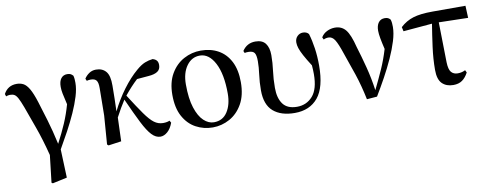

<svg xmlns="http://www.w3.org/2000/svg" viewBox="-63 -856 3525 1380"><g transform="rotate(-10 1699.5 -165.5)"><path d="M220.2 206.1 243.2 7.8Q212.4 -112.8 178.7 -205.1Q145 -297.4 122.1 -361.8Q104.5 -408.7 92.3 -431.2Q80.1 -453.6 67.4 -460.7Q54.7 -467.8 35.2 -467.8Q22 -467.8 6.8 -461.9L1 -480Q31.7 -537.1 96.2 -537.1Q123 -537.1 144.8 -525.9Q166.5 -514.6 186.3 -481Q206.1 -447.3 227.1 -380.9Q245.6 -322.3 270 -240.7Q294.4 -159.2 315.9 -61Q354.5 -134.3 381.6 -197.3Q408.7 -260.3 428.2 -330.1Q415 -385.7 409.9 -412.1Q404.8 -438.5 404.8 -460.9Q404.8 -501 421.1 -522Q437.5 -543 465.8 -543Q481.9 -543 491 -538.3Q500 -533.7 508.8 -523.9Q512.2 -510.7 513.2 -498.8Q514.2 -486.8 514.2 -471.2Q514.2 -427.7 497.8 -373.8Q481.4 -319.8 454.3 -259.5Q427.2 -199.2 394 -137.7Q360.8 -76.2 327.1 -18.1L335 189L229 211.9Z M1049.8 16.1Q1016.1 16.1 986.6 -15.1Q957 -46.4 922.9 -114Q888.7 -181.6 839.8 -291Q821.3 -261.7 805.9 -236.1Q790.5 -210.4 771 -172.9L765.1 0L670.9 13.2L661.1 4.9L676.8 -204.1L679.2 -402.8Q679.7 -444.3 667.5 -459.7Q655.3 -475.1 627 -475.1Q608.9 -475.1 597.2 -471.2L589.8 -487.8Q602.5 -508.3 624.5 -523.7Q646.5 -539.1 675.8 -539.1Q721.7 -539.1 747.8 -508.8Q773.9 -478.5 772.9 -404.8Q772.9 -359.9 771.7 -313Q770.5 -266.1 769 -217.8Q808.6 -298.3 861.3 -369.4Q914.1 -440.4 968.8 -486.8Q1004.4 -517.6 1033 -528.8Q1061.5 -540 1090.8 -543Q1106.9 -538.6 1117.9 -527.3Q1128.9 -516.1 1128.9 -493.2Q1128.9 -461.4 1106.2 -446.3Q1083.5 -431.2 1041 -428.2L955.1 -420.9Q931.6 -399.4 907.7 -373.5Q883.8 -347.7 858.9 -316.9Q917 -225.6 954.1 -173.1Q991.2 -120.6 1020.5 -98.9Q1049.8 -77.1 1085 -77.1Q1100.6 -77.1 1113 -79.6Q1125.5 -82 1132.8 -85.9L1142.1 -69.8Q1127 -27.8 1101.6 -5.9Q1076.2 16.1 1049.8 16.1Z M1432.1 16.1Q1365.7 16.1 1309.3 -14.4Q1252.9 -44.9 1219 -106.9Q1185.1 -168.9 1185.1 -264.2Q1185.1 -355.5 1221.4 -417.7Q1257.8 -480 1316.2 -511.5Q1374.5 -543 1440.9 -543Q1513.2 -543 1568.4 -512.2Q1623.5 -481.4 1654.8 -420.7Q1686 -359.9 1686 -270Q1686 -174.8 1649.9 -111.3Q1613.8 -47.9 1555.7 -15.9Q1497.6 16.1 1432.1 16.1ZM1446.3 -19Q1510.7 -19 1544.9 -71.8Q1579.1 -124.5 1579.1 -205.1Q1579.1 -347.7 1536.9 -428.2Q1494.6 -508.8 1428.2 -508.8Q1368.7 -508.8 1331.3 -457Q1293.9 -405.3 1293.9 -321.8Q1293.9 -217.8 1315.7 -150.9Q1337.4 -84 1372.1 -51.5Q1406.7 -19 1446.3 -19Z M2030.8 16.1Q1930.2 16.1 1874 -32.7Q1817.9 -81.5 1817.9 -186Q1817.9 -246.6 1825.2 -299.6Q1832.5 -352.5 1832.5 -397Q1832.5 -441.4 1820.8 -457.8Q1809.1 -474.1 1776.9 -474.1Q1769 -474.1 1762.5 -473.6Q1755.9 -473.1 1749.5 -471.2L1742.7 -486.8Q1776.9 -539.1 1838.9 -539.1Q1889.2 -539.1 1912.4 -508.3Q1935.5 -477.5 1935.5 -422.9Q1935.5 -366.2 1927.7 -308.8Q1919.9 -251.5 1919.9 -186Q1919.9 -110.4 1951.9 -67.6Q1983.9 -24.9 2053.7 -24.9Q2123.5 -24.9 2168.2 -75.7Q2212.9 -126.5 2212.9 -235.8Q2212.9 -267.1 2210 -299.8Q2178.2 -349.6 2160.4 -382.8Q2142.6 -416 2135.3 -438.7Q2127.9 -461.4 2127.9 -480Q2127.9 -508.3 2145.3 -525.6Q2162.6 -543 2186.5 -543Q2213.9 -543 2228.5 -524.9Q2243.7 -474.6 2252.2 -415.3Q2260.7 -356 2260.7 -290Q2260.7 -130.4 2200.2 -57.1Q2139.6 16.1 2030.8 16.1Z M2557.1 8.8Q2536.6 -91.3 2507.6 -178.5Q2478.5 -265.6 2450.7 -342.8Q2426.3 -416.5 2407.7 -446.3Q2389.2 -476.1 2361.8 -476.1Q2341.8 -476.1 2325.7 -467.8L2317.9 -484.9Q2333 -510.7 2361.1 -524.4Q2389.2 -538.1 2418.9 -538.1Q2468.3 -538.1 2497.6 -502Q2526.9 -465.8 2549.8 -373Q2572.3 -300.8 2594 -216.8Q2615.7 -132.8 2627.9 -44.9Q2665.5 -121.6 2694.3 -186.5Q2723.1 -251.5 2745.1 -325.2Q2733.9 -372.1 2727.8 -405.8Q2721.7 -439.5 2721.7 -461.9Q2721.7 -499.5 2737.8 -521.2Q2753.9 -543 2783.7 -543Q2798.3 -543 2807.6 -538.6Q2816.9 -534.2 2824.7 -524.9Q2828.6 -511.7 2829.8 -499.5Q2831.1 -487.3 2831.1 -471.2Q2831.1 -426.3 2813.5 -369.1Q2795.9 -312 2767.1 -248.5Q2738.3 -185.1 2702.9 -120.6Q2667.5 -56.2 2631.8 2.9Z M3187 16.1Q3136.7 16.1 3106.2 -13.7Q3075.7 -43.5 3075.7 -113.8Q3075.7 -193.4 3087.4 -280.5Q3099.1 -367.7 3111.8 -444.8L2900.9 -426.8L2894 -458Q2936 -497.1 2988.8 -513.4Q3041.5 -529.8 3130.9 -529.8H3371.1L3375 -440.9L3161.6 -445.8L3167 -153.8Q3168.5 -100.6 3185.5 -80.8Q3202.6 -61 3232.9 -61Q3263.2 -61 3288.1 -74.2L3296.9 -56.2Q3278.3 -20.5 3252.4 -2.2Q3226.6 16.1 3187 16.1Z"/></g></svg>

Font: Source Han Serif TW SemiBold
Style: Regular
Weight: 600
Designer: Ryoko NISHIZUKA Ë•øÂ°öÊ∂ºÂ≠ê (kana & ideographs); Frank Grie√ühammer (Latin, Greek & Cyrillic); Wenlong ZHANG Âº†ÊñáÈæô 
Foundry: Adobe
Version: Version 2.003;hotconv 1.1.1;makeotfexe 2.6.0